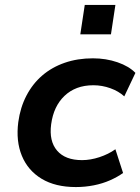

<svg xmlns="http://www.w3.org/2000/svg" viewBox="-20 -747 568 777"><path d="M287 10Q204 10 148.5 -23.5Q93 -57 68.5 -116.5Q44 -176 54 -253Q62 -312 87 -360Q112 -408 151 -441.5Q190 -475 242 -493Q294 -511 356 -511Q409 -511 455.5 -495Q502 -479 528 -452L483 -357Q460 -378 426.5 -390Q393 -402 358 -402Q321 -402 292 -391Q263 -380 241 -359Q219 -338 205.5 -309.5Q192 -281 187 -244Q178 -176 211 -137.5Q244 -99 312 -99Q346 -99 382.5 -111Q419 -123 447 -143L478 -47Q456 -31 425.5 -17.5Q395 -4 359.5 3Q324 10 287 10ZM305 -608 323 -727H447L429 -608Z"/></svg>

Font: Nunito Sans 7pt
Style: Bold Italic
Weight: 700
Italic angle: -9°
Version: Version 3.101;gftools[0.9.27]